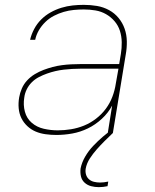

<svg xmlns="http://www.w3.org/2000/svg" viewBox="-20 -548 640 791"><path d="M212 8Q190 8 168 5Q146 2 127 -6Q108 -14 92.5 -28.5Q77 -43 68 -61.5Q59 -80 57 -102Q55 -124 59 -147Q62 -165 70 -183.5Q78 -202 92 -217Q106 -232 123.5 -242.5Q141 -253 159.5 -260Q178 -267 197 -272Q216 -277 235 -279.5Q254 -282 273 -283Q292 -284 311 -284H471L478 -326Q482 -350 481.5 -374.5Q481 -399 474 -421Q467 -443 452 -460.5Q437 -478 417 -489.5Q397 -501 373.5 -505Q350 -509 325 -509Q305 -509 284 -507Q263 -505 242.5 -499Q222 -493 202.5 -483Q183 -473 167 -457.5Q151 -442 140 -423Q129 -404 125 -384H104Q109 -406 120.5 -428Q132 -450 149.5 -467.5Q167 -485 188.5 -497Q210 -509 233 -516Q256 -523 279 -525.5Q302 -528 325 -528Q353 -528 379.5 -523.5Q406 -519 429 -506.5Q452 -494 468.5 -474Q485 -454 493.5 -429.5Q502 -405 502.5 -377.5Q503 -350 498 -323L445 0H424L442 -113Q426 -83 399.5 -58.5Q373 -34 342 -19Q311 -4 278 2Q245 8 212 8ZM218 -11Q245 -11 272.5 -15.5Q300 -20 326 -30.5Q352 -41 375.5 -59Q399 -77 416 -100Q433 -123 443 -149.5Q453 -176 457 -203L468 -265H311Q294 -265 277 -264Q260 -263 242.5 -261Q225 -259 208 -255Q191 -251 174 -245Q157 -239 140.5 -230.5Q124 -222 111 -209Q98 -196 90 -179.5Q82 -163 80 -146Q75 -116 82.5 -88Q90 -60 111 -42Q132 -24 160.5 -17.5Q189 -11 218 -11ZM387 223Q371 223 355.5 219Q340 215 328.5 204.5Q317 194 313.5 178.5Q310 163 312 146Q317 121 331 97Q345 73 364 53Q383 33 404 15Q425 -3 448 -19L445 0Q428 16 411 33Q394 50 378.5 67.5Q363 85 350 105Q337 125 333 147Q331 160 334.5 171.5Q338 183 346.5 190.5Q355 198 367 201Q379 204 392 204Q400 204 408.5 203Q417 202 426 200L423 219Q414 221 405 222Q396 223 387 223Z"/></svg>

Font: Iosevka SS04 Th Ex Obl
Style: Regular
Weight: 100
Width: 7
Italic angle: -9°
Monospace: yes
Designer: Belleve Invis
Foundry: Belleve Invis
Version: Version 19.0.0; ttfautohint (v1.8.4)